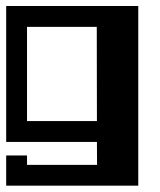

<svg xmlns="http://www.w3.org/2000/svg" viewBox="-20 -459 516 621"><path d="M0 43.9H67.4V74.2H293.9L293.5 0H0V-439.5H427.2V141.6H0ZM293.5 -67.4 293 -372.1H67.4V-67.4Z"/></svg>

Font: Aqlam Corner
Style: Regular
Weight: 400
Designer: Developer/ Husham Jawad
Version: Version 1.00;December 29, 2020;FontCreator 13.0.0.2683 32-bi